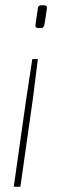

<svg xmlns="http://www.w3.org/2000/svg" viewBox="-20 -500 270 725"><path d="M123 -277 104 -126 57 205H32L79 -126L102 -277ZM147 -480Q153 -480 155.5 -477Q158 -474 157 -467L148 -408Q147 -402 144 -398Q141 -394 134 -394H125Q112 -394 114 -407L123 -469Q124 -480 136 -480Z"/></svg>

Font: Exo 2 Thin
Style: Italic
Weight: 250
Italic angle: -8°
Designer: Natanael Gama
Foundry: Natanael Gama
Version: Version 2.010